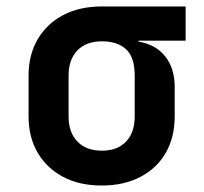

<svg xmlns="http://www.w3.org/2000/svg" viewBox="-20 -570 639 600"><path d="M298.3 9.8Q228.5 9.8 177.5 -17.1Q126.5 -43.9 97.9 -92.5Q69.3 -141.1 69.3 -206.1V-334Q69.3 -398.9 97.9 -447.5Q126.5 -496.1 177.5 -522.9Q228.5 -549.8 298.3 -549.8H560.1V-442.9H413.1V-439.9Q466.3 -431.2 496.1 -394Q525.9 -356.9 525.9 -298.8V-206.1Q525.9 -141.1 498 -92.5Q470.2 -43.9 418.5 -17.1Q366.7 9.8 298.3 9.8ZM298.3 -99.1Q346.7 -99.1 373.8 -127.4Q400.9 -155.8 400.9 -206.1V-334Q400.9 -391.1 374 -416Q347.2 -440.9 298.3 -440.9Q249.5 -440.9 221.9 -412.4Q194.3 -383.8 194.3 -334V-206.1Q194.3 -156.2 221.9 -127.7Q249.5 -99.1 298.3 -99.1Z"/></svg>

Font: UDEV Gothic 35
Style: Bold
Weight: 700
Version: v2.1.0; ttfautohint (v1.8.4.7-5d5b-dirty) -l 6 -r 45 -G 200 